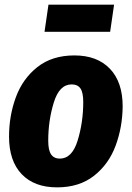

<svg xmlns="http://www.w3.org/2000/svg" viewBox="-20 -790 568 828"><path d="M19 -201Q19 -291 48.5 -371Q78 -451 141.5 -501Q205 -551 301 -551Q399 -551 454 -493.5Q509 -436 509 -331Q508 -241 478.5 -161.5Q449 -82 385.5 -32Q322 18 226 18Q128 18 73.5 -39Q19 -96 19 -201ZM339 -350Q339 -391 327 -408.5Q315 -426 289 -426Q236 -426 212 -348Q188 -270 188 -183Q188 -142 200.5 -124Q213 -106 238 -106Q291 -106 315 -184.5Q339 -263 339 -350ZM172 -653 189 -770H472L455 -653Z"/></svg>

Font: Fira Sans Condensed ExtraBold
Style: Italic
Weight: 800
Width: 3
Italic angle: -8°
Designer: bBox Type GmbH & Carrois Corporate GbR & Edenspiekermann AG
Foundry: bBox Type GmbH & Carrois Corporate GbR & Edenspiekermann AG
Version: Version 4.301